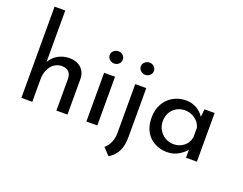

<svg xmlns="http://www.w3.org/2000/svg" viewBox="-143 -1054 1939 1534"><g transform="rotate(20 827.0 -287.0)"><path d="M472.7 -305.7V0H378.9V-274.4Q377 -309.6 357.9 -329.1Q338.9 -348.6 300.8 -349.6Q264.6 -349.6 235.8 -329.6Q207 -309.6 190.4 -273.9Q173.8 -238.3 173.8 -194.3V0H81.1V-775.4H171.9V-338.9Q195.3 -379.9 238.8 -404.8Q282.2 -429.7 337.9 -429.7Q396.5 -429.7 434.1 -395.5Q471.7 -361.3 472.7 -305.7Z M726.6 -414.1V0H633.8V-414.1ZM683.6 -615.2Q706.1 -615.2 722.2 -600.1Q738.3 -585 738.3 -563.5Q738.3 -541 721.7 -525.9Q705.1 -510.7 683.6 -510.7Q661.1 -510.7 644 -525.9Q627 -541 627 -563.5Q627 -585 644 -600.1Q661.1 -615.2 683.6 -615.2Z M838.9 141.6Q898.4 90.8 898.4 -1V-414.1H992.2V2.9Q992.2 74.2 968.8 122.1Q945.3 169.9 894.5 200.2ZM948.2 -615.2Q970.7 -615.2 986.8 -600.1Q1002.9 -585 1002.9 -563.5Q1002.9 -541 986.3 -525.9Q969.7 -510.7 948.2 -510.7Q925.8 -510.7 908.7 -525.9Q891.6 -541 891.6 -563.5Q891.6 -585 908.7 -600.1Q925.8 -615.2 948.2 -615.2Z M1573.2 -414.1V0H1480.5V-68.4Q1458 -39.1 1416 -14.6Q1374 9.8 1321.3 9.8Q1262.7 9.8 1214.8 -15.6Q1167 -41 1139.6 -89.8Q1112.3 -138.7 1112.3 -207Q1112.3 -275.4 1140.6 -325.7Q1168.9 -376 1217.8 -403.3Q1266.6 -430.7 1325.2 -430.7Q1377.9 -430.7 1417 -407.7Q1456.1 -384.8 1480.5 -347.7L1487.3 -414.1ZM1480.5 -172.9V-254.9Q1468.8 -298.8 1430.7 -326.2Q1392.6 -353.5 1343.8 -353.5Q1306.6 -353.5 1274.9 -335.9Q1243.2 -318.4 1224.6 -285.6Q1206.1 -252.9 1206.1 -211.9Q1206.1 -171.9 1225.1 -139.2Q1244.1 -106.4 1276.4 -86.9Q1308.6 -67.4 1346.7 -67.4Q1397.5 -67.4 1434.1 -95.7Q1470.7 -124 1480.5 -172.9Z"/></g></svg>

Font: Josefin Sans CFJ
Style: Regular
Weight: 400
Designer: Santiago Orozco
Foundry: Typemade
Version: Version 2.000